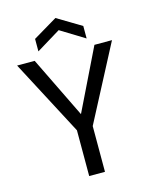

<svg xmlns="http://www.w3.org/2000/svg" viewBox="-131 -982 845 1067"><g transform="rotate(-15 292.0 -448.5)"><path d="M292 -344.2 463.9 -696.8H564.9L337.9 -263.2V0H247.1V-263.2L19 -696.8H120.1ZM153.8 -742.2V-814L293 -897L431.2 -814V-742.2L293 -827.1Z"/></g></svg>

Font: PoppinsZ
Style: Regular
Weight: 400
Designer: Ninad Kale (Devanagari), Jonny Pinhorn (Latin)
Foundry: Indian Type Foundry
Version: Version 3.002;FEAKit 1.0